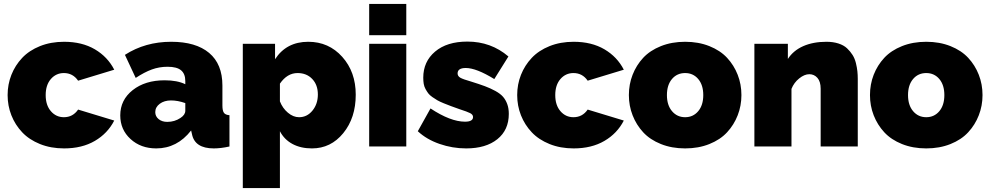

<svg xmlns="http://www.w3.org/2000/svg" viewBox="-20 -750 5069 983"><path d="M308.1 9.8Q240.2 9.8 184.8 -12.5Q129.4 -34.7 93.5 -72.8Q57.6 -110.8 38.3 -159.7Q19 -208.5 19 -263.2Q19 -317.9 38.3 -366.7Q57.6 -415.5 93.5 -453.6Q129.4 -491.7 184.8 -513.9Q240.2 -536.1 308.1 -536.1Q399.9 -536.1 465.6 -497.6Q531.2 -459 564.9 -393.1L379.9 -336.9Q353 -376 307.1 -376Q267.1 -376 240.5 -345.5Q213.9 -314.9 213.9 -263.2Q213.9 -211.4 240.5 -180.7Q267.1 -149.9 307.1 -149.9Q353 -149.9 379.9 -189L564.9 -132.8Q531.2 -66.9 465.6 -28.6Q399.9 9.8 308.1 9.8Z M595.7 -159.2Q595.7 -238.3 659.4 -288.6Q723.1 -338.9 822.8 -338.9Q887.7 -338.9 928.7 -318.8V-335Q928.7 -372.1 907 -390.1Q885.3 -408.2 837.9 -408.2Q795.4 -408.2 757.3 -394.3Q719.2 -380.4 674.8 -351.1L619.6 -469.2Q723.6 -536.1 856.4 -536.1Q982.9 -536.1 1050.8 -479Q1118.7 -421.9 1118.7 -312V-210Q1118.7 -183.1 1126.5 -172.4Q1134.3 -161.6 1154.8 -160.2V0Q1110.8 9.8 1074.7 9.8Q977.5 9.8 962.9 -63L958.5 -82Q886.7 9.8 779.8 9.8Q700.7 9.8 648.2 -38.3Q595.7 -86.4 595.7 -159.2ZM903.8 -146Q928.7 -162.1 928.7 -183.1V-222.2Q890.1 -235.8 855.5 -235.8Q821.3 -235.8 798.1 -218.8Q774.9 -201.7 774.9 -175.8Q774.9 -154.3 792.2 -140.1Q809.6 -126 836.4 -126Q874 -126 903.8 -146Z M1413.1 -78.1V212.9H1223.1V-525.9H1388.2V-446.8Q1446.3 -536.1 1558.1 -536.1Q1663.1 -536.1 1732.2 -459Q1801.3 -381.8 1801.3 -265.1Q1801.3 -146.5 1737.5 -68.4Q1673.8 9.8 1577.1 9.8Q1520 9.8 1477.8 -12.7Q1435.5 -35.2 1413.1 -78.1ZM1607.4 -266.1Q1607.4 -315.4 1578.6 -345.7Q1549.8 -376 1503.4 -376Q1450.7 -376 1413.1 -321.8V-231Q1426.8 -195.8 1454.1 -172.9Q1481.4 -149.9 1511.2 -149.9Q1552.2 -149.9 1579.8 -183.8Q1607.4 -217.8 1607.4 -266.1Z M1870.1 -569.8V-730H2060.1V-569.8ZM1870.1 0V-525.9H2060.1V0Z M2366.7 9.8Q2296.4 9.8 2230.2 -13.2Q2164.1 -36.1 2119.1 -78.1L2184.1 -194.8Q2286.6 -127 2360.8 -127Q2401.9 -127 2401.9 -150.9Q2401.9 -163.1 2387.2 -170.7Q2372.6 -178.2 2333 -190.9Q2305.2 -200.7 2288.8 -206.8Q2272.5 -212.9 2251.5 -221.4Q2230.5 -230 2218.8 -236.8Q2207 -243.7 2193.4 -253.2Q2179.7 -262.7 2172.6 -272.2Q2165.5 -281.7 2158.7 -293.9Q2151.9 -306.2 2149.4 -320.6Q2147 -335 2147 -352.1Q2147 -434.6 2207.5 -485.8Q2268.1 -537.1 2373 -537.1Q2493.7 -537.1 2583 -460.9L2510.7 -345.2Q2418.5 -401.9 2364.7 -401.9Q2322.8 -401.9 2322.8 -374Q2322.8 -359.9 2337.2 -351.8Q2351.6 -343.8 2390.1 -333Q2434.1 -319.3 2462.4 -308.8Q2490.7 -298.3 2516.4 -284.2Q2542 -270 2555.7 -254.2Q2569.3 -238.3 2577.1 -216.8Q2585 -195.3 2585 -167Q2585 -84.5 2526.4 -37.4Q2467.8 9.8 2366.7 9.8Z M2917 9.8Q2849.1 9.8 2793.7 -12.5Q2738.3 -34.7 2702.4 -72.8Q2666.5 -110.8 2647.2 -159.7Q2627.9 -208.5 2627.9 -263.2Q2627.9 -317.9 2647.2 -366.7Q2666.5 -415.5 2702.4 -453.6Q2738.3 -491.7 2793.7 -513.9Q2849.1 -536.1 2917 -536.1Q3008.8 -536.1 3074.5 -497.6Q3140.1 -459 3173.8 -393.1L2988.8 -336.9Q2961.9 -376 2916 -376Q2876 -376 2849.4 -345.5Q2822.8 -314.9 2822.8 -263.2Q2822.8 -211.4 2849.4 -180.7Q2876 -149.9 2916 -149.9Q2961.9 -149.9 2988.8 -189L3173.8 -132.8Q3140.1 -66.9 3074.5 -28.6Q3008.8 9.8 2917 9.8Z M3199.7 -263.2Q3199.7 -318.4 3218.8 -367.2Q3237.8 -416 3272.9 -453.9Q3308.1 -491.7 3363.8 -513.9Q3419.4 -536.1 3487.8 -536.1Q3556.2 -536.1 3611.8 -513.9Q3667.5 -491.7 3702.6 -453.9Q3737.8 -416 3756.8 -367.2Q3775.9 -318.4 3775.9 -263.2Q3775.9 -208.5 3756.8 -159.7Q3737.8 -110.8 3702.6 -72.8Q3667.5 -34.7 3611.8 -12.5Q3556.2 9.8 3487.8 9.8Q3419.4 9.8 3363.8 -12.5Q3308.1 -34.7 3272.9 -72.8Q3237.8 -110.8 3218.8 -159.7Q3199.7 -208.5 3199.7 -263.2ZM3487.8 -376Q3446.3 -376 3420.4 -345.5Q3394.5 -314.9 3394.5 -263.2Q3394.5 -211.4 3420.7 -180.7Q3446.8 -149.9 3487.8 -149.9Q3528.8 -149.9 3554.7 -180.7Q3580.6 -211.4 3580.6 -263.2Q3580.6 -314.9 3554.7 -345.5Q3528.8 -376 3487.8 -376Z M4371.6 0H4181.6V-295.9Q4181.6 -332.5 4165 -351.3Q4148.4 -370.1 4123.5 -370.1Q4098.6 -370.1 4071.8 -348.6Q4044.9 -327.1 4032.2 -294.9V0H3842.3V-525.9H4013.7V-448.2Q4041.5 -491.2 4092.3 -513.7Q4143.1 -536.1 4211.4 -536.1Q4245.6 -536.1 4272.7 -527.3Q4299.8 -518.6 4316.7 -502.7Q4333.5 -486.8 4345 -468.5Q4356.4 -450.2 4362.1 -427Q4367.7 -403.8 4369.6 -385.3Q4371.6 -366.7 4371.6 -346.2Z M4434.1 -263.2Q4434.1 -318.4 4453.1 -367.2Q4472.2 -416 4507.3 -453.9Q4542.5 -491.7 4598.1 -513.9Q4653.8 -536.1 4722.2 -536.1Q4790.5 -536.1 4846.2 -513.9Q4901.9 -491.7 4937 -453.9Q4972.2 -416 4991.2 -367.2Q5010.3 -318.4 5010.3 -263.2Q5010.3 -208.5 4991.2 -159.7Q4972.2 -110.8 4937 -72.8Q4901.9 -34.7 4846.2 -12.5Q4790.5 9.8 4722.2 9.8Q4653.8 9.8 4598.1 -12.5Q4542.5 -34.7 4507.3 -72.8Q4472.2 -110.8 4453.1 -159.7Q4434.1 -208.5 4434.1 -263.2ZM4722.2 -376Q4680.7 -376 4654.8 -345.5Q4628.9 -314.9 4628.9 -263.2Q4628.9 -211.4 4655 -180.7Q4681.2 -149.9 4722.2 -149.9Q4763.2 -149.9 4789.1 -180.7Q4814.9 -211.4 4814.9 -263.2Q4814.9 -314.9 4789.1 -345.5Q4763.2 -376 4722.2 -376Z"/></svg>

Font: Rawline Black
Style: Regular
Weight: 900
Designer: Matt McInerney, Pablo Impallari, Rodrigo Fuenzalida
Foundry: Matt McInerney, Pablo Impallari, Rodrigo Fuenzalida
Version: Version 4.020;PS 004.020;hotconv 1.0.88;makeotf.lib2.5.64775